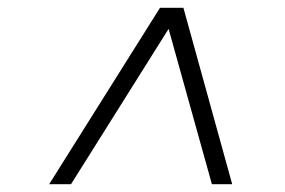

<svg xmlns="http://www.w3.org/2000/svg" viewBox="-20 -706 730 492"><path d="M106 -234 390 -686H450L575 -234H523L412 -632L162 -234Z"/></svg>

Font: Archivo Expanded Thin
Style: Italic
Weight: 250
Width: 7
Italic angle: -10°
Designer: Hector Gatti
Foundry: Omnibus-Type
Version: Version 2.001